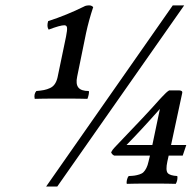

<svg xmlns="http://www.w3.org/2000/svg" viewBox="-20 -677 706 707"><path d="M541 -143.1 568.8 -275.9Q500.5 -198.7 445.8 -143.1ZM601.1 -104 596.2 -82Q589.4 -49.8 597.4 -40Q605.5 -30.3 632.8 -28.8Q634.3 -22.9 632.6 -14.2Q630.9 -5.4 627 0Q601.1 -1 543 -1H528.8Q474.6 -1 446.8 0Q445.3 -4.9 447.3 -14.2Q449.2 -23.4 454.1 -28.8Q467.8 -29.3 475.8 -30.5Q483.9 -31.7 493.4 -34.7Q502.9 -37.6 508.5 -43.2Q514.2 -48.8 519 -58.3Q523.9 -67.9 526.9 -82L532.2 -104H400.9Q392.6 -107.4 389.2 -116.2Q394 -126 402.8 -134.8Q524.4 -261.2 567.9 -311Q570.8 -314 578.1 -321.8Q585.4 -329.6 591.1 -335Q596.7 -340.3 603 -344.2H610.8H639.2Q644.5 -344.2 648.4 -342Q652.3 -339.8 650.9 -334L609.9 -143.1H666L652.8 -104ZM216.8 -584Q201.2 -584 159.2 -567.9Q151.4 -579.1 157.2 -599.1Q226.1 -621.6 289.1 -652.8Q295.9 -657.2 309.1 -657.2Q316.9 -657.2 323.2 -650.9Q307.1 -602.5 296.9 -555.2L264.2 -395Q258.3 -367.7 268.6 -354.7Q278.8 -341.8 307.1 -341.8Q308.6 -337.9 306.4 -327.9Q304.2 -317.9 301.8 -313Q278.8 -314 210.9 -314Q127.9 -314 107.9 -313Q104 -330.6 113.8 -341.8Q130.9 -343.3 142.1 -345.5Q153.3 -347.7 164.3 -352.8Q175.3 -357.9 181.9 -367.7Q188.5 -377.4 191.9 -392.1L223.1 -542Q228 -566.4 226.8 -575.2Q225.6 -584 216.8 -584ZM149.9 9.8 616.2 -657.2H658.2L190.9 9.8Z"/></svg>

Font: Common Serif SemiBold
Style: Italic
Weight: 600
Italic angle: -12°
Designer: Philipp H. Poll, Khaled Hosny
Foundry: Stefan Peev, Context Ltd.
Version: Version 1.026